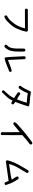

<svg xmlns="http://www.w3.org/2000/svg" viewBox="2066 -2856 868 5040"><g transform="rotate(90 2500.0 -336.0)"><path d="M413 -16 394 -25Q384 -39 384 -57V-63L394 -82Q433 -107 470 -132.5Q507 -158 561.5 -226Q616 -294 641.5 -339Q667 -384 689.5 -440.5Q712 -497 722 -558L236 -556L217 -565Q207 -579 207 -597V-603L217 -622L236 -632L779 -634Q811 -626 811 -596Q811 -589 809 -579Q787 -468 739.5 -361.5Q692 -255 615.5 -171.5Q539 -88 497.5 -56.5Q456 -25 413 -16Z M1189 -18H1184L1164 -27Q1153 -39 1153 -56Q1153 -64 1166 -88Q1252 -145 1254 -338L1255 -530Q1260 -567 1297 -567H1304L1323 -558Q1333 -544 1333 -527L1334 -428Q1334 -371 1330.5 -308Q1327 -245 1311.5 -179.5Q1296 -114 1227 -33Q1211 -18 1189 -18ZM1519 -23H1515Q1492 -23 1485 -48.5Q1478 -74 1456 -540Q1461 -577 1497 -577H1503L1522 -567Q1534 -554 1534 -535L1554 -110Q1628 -136 1697 -165Q1766 -194 1838 -210L1857 -200Q1867 -189 1867 -171V-165L1857 -146Q1773 -114 1688.5 -78.5Q1604 -43 1519 -23Z M2380 47 2360 37Q2351 23 2351 6V0Q2392 -45 2439.5 -97Q2487 -149 2510.5 -189Q2534 -229 2556 -271Q2522 -294 2490 -312.5Q2458 -331 2413 -366Q2403 -378 2403 -395V-401L2413 -421Q2425 -432 2442 -432L2452 -431Q2501 -394 2527.5 -379Q2554 -364 2589 -349Q2631 -452 2677 -603Q2498 -617 2427 -631Q2405 -579 2380.5 -528.5Q2356 -478 2298 -401Q2286 -392 2269 -392Q2264 -392 2242 -401Q2232 -415 2232 -432V-438Q2278 -497 2311.5 -563Q2345 -629 2376 -695Q2384 -713 2407 -713Q2417 -713 2431 -709Q2511 -691 2594 -687.5Q2677 -684 2756 -666Q2772 -659 2772 -643Q2772 -634 2766 -621Q2739 -540 2713 -461Q2687 -382 2655 -302Q2690 -282 2718 -253L2720 -229L2710 -210Q2696 -200 2679 -200H2673L2620 -231Q2604 -202 2589.5 -172Q2575 -142 2539 -99.5Q2503 -57 2403 45Z M3487 78H3481L3462 68Q3452 57 3450 41L3449 -422L3263 -269Q3246 -251 3223 -251H3219L3199 -261Q3189 -273 3189 -292V-296Q3211 -333 3246 -364Q3454 -548 3534 -609Q3614 -670 3696 -732Q3714 -750 3738 -750H3743L3764 -740Q3773 -727 3773 -710V-703L3764 -684Q3702 -643 3527 -488L3526 49L3517 68Q3505 78 3487 78Z M4799 -21Q4783 -23 4771 -33Q4758 -55 4749.5 -79.5Q4741 -104 4731 -128Q4362 -73 4251 -61Q4233 -56 4221 -56Q4189 -56 4189 -100V-105Q4229 -253 4301.5 -385Q4374 -517 4454 -645Q4466 -654 4483 -654Q4488 -654 4509 -645Q4520 -632 4520 -613L4519 -604Q4454 -491 4385.5 -379Q4317 -267 4286 -140Q4396 -157 4495.5 -170Q4595 -183 4696 -210Q4624 -315 4610 -354Q4615 -392 4653 -392H4659L4679 -382Q4760 -263 4788 -193.5Q4816 -124 4838 -53L4828 -33Q4814 -23 4799 -21Z"/></g></svg>

Font: Xiaolai Mono SC
Style: Regular
Weight: 400
Monospace: yes
Designer: LXGW / Nozomi Seto
Version: Version 3.113;September 30, 2024